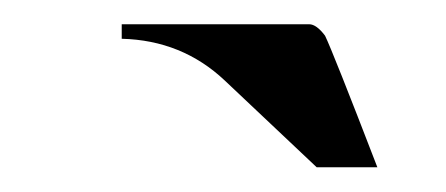

<svg xmlns="http://www.w3.org/2000/svg" viewBox="-20 -790 362 156"><path d="M286.6 -654.1Q286.6 -654.1 237.3 -654.1L162.6 -724.6Q127.9 -757.3 78.9 -758.5V-770.3H231.2Q237.1 -770.3 244.1 -761Q250.5 -747.8 286.6 -654.1Z"/></svg>

Font: itsadzoke
Style: Regular
Weight: 700
Width: 7
Version: Version 0.45